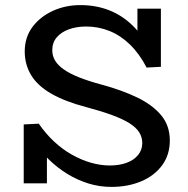

<svg xmlns="http://www.w3.org/2000/svg" viewBox="-20 -720 739 753"><path d="M417 13Q370 13 326.5 -0.5Q283 -14 244 -38Q205 -62 171 -95Q137 -128 108 -166L164 -156V-1H73V-232L132 -235Q159 -196 191.5 -165.5Q224 -135 261 -114Q298 -93 336 -82Q374 -71 411 -71Q448 -71 476.5 -81.5Q505 -92 521.5 -112Q538 -132 538 -159Q538 -182 526 -201Q514 -220 488 -236.5Q462 -253 420 -268.5Q378 -284 318 -300Q234 -322 180.5 -353Q127 -384 102 -425.5Q77 -467 77 -518Q77 -574 107.5 -614.5Q138 -655 187.5 -677.5Q237 -700 295 -700Q356 -700 407.5 -680Q459 -660 500.5 -619.5Q542 -579 571 -517L519 -528V-686H611V-458L555 -455Q527 -509 490 -545Q453 -581 409.5 -598.5Q366 -616 318 -616Q280 -616 250 -605Q220 -594 202.5 -573.5Q185 -553 185 -523Q185 -501 196 -482.5Q207 -464 230.5 -447.5Q254 -431 290.5 -416.5Q327 -402 379 -388Q460 -366 519.5 -337Q579 -308 612.5 -267.5Q646 -227 646 -169Q646 -113 616 -72Q586 -31 534 -9Q482 13 417 13Z"/></svg>

Font: BioRhyme ExtraBold
Style: Regular
Weight: 400
Version: Version 1.600;gftools[0.9.33]